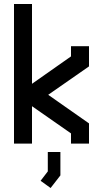

<svg xmlns="http://www.w3.org/2000/svg" viewBox="-20 -718 505 960"><path d="M50 0V-698H140V-299L335 -436V-487H425V-386L221 -244L425 -101V0H335V-51L140 -187V0ZM183 186 219 139V42H282V159L233 222Z"/></svg>

Font: Turret Road
Style: Bold
Weight: 700
Designer: Noponies
Foundry: Noponies
Version: Version 1.001; ttfautohint (v1.8)